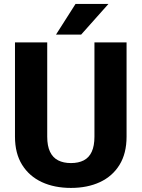

<svg xmlns="http://www.w3.org/2000/svg" viewBox="-20 -921 702 951"><path d="M447.8 -710.9H606.9V-244.1Q606.9 -161.1 572 -104.5Q537.1 -47.9 475.1 -19Q413.1 9.8 331.5 9.8Q249.5 9.8 187.3 -19Q125 -47.9 89.6 -104.5Q54.2 -161.1 54.2 -244.1V-710.9H213.9V-244.1Q213.9 -198.2 227.8 -169.2Q241.7 -140.1 268.1 -126.7Q294.4 -113.3 331.5 -113.3Q368.7 -113.3 394.8 -126.7Q420.9 -140.1 434.3 -169.2Q447.8 -198.2 447.8 -244.1ZM257.3 -749.5 354 -901.4H517.1L381.8 -749.5Z"/></svg>

Font: Roboto ExtraBold
Style: Regular
Weight: 800
Designer: Christian Robertson
Foundry: Google
Version: Version 3.009; 2024